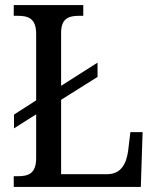

<svg xmlns="http://www.w3.org/2000/svg" viewBox="-20 -734 618 754"><path d="M34 0H533L540 -215H492L483 -140C476 -92 456 -50 401 -50H220V-342L363 -432V-488L220 -397V-605C220 -663 251 -672 293 -672H307V-714H34V-672H48C90 -672 122 -663 122 -601V-340L35 -284V-230L122 -285V-113C122 -51 90 -42 50 -42H34Z"/></svg>

Font: Noto Serif Thai SemiCondensed
Style: Regular
Weight: 400
Width: 4
Designer: Monotype Design Team
Foundry: Monotype Imaging Inc.
Version: Version 2.002